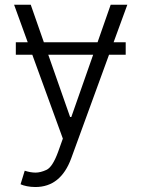

<svg xmlns="http://www.w3.org/2000/svg" viewBox="-20 -565 585 790"><path d="M497.2 -391V-339.8H428.6L273.1 86.3Q229.8 204.5 125.7 204.5Q107.2 204.5 90.7 201.2Q74.2 197.8 64.6 193.2L81.7 137.4Q105.8 145.2 126.4 145.2Q146.7 145.2 171.3 133.9Q196 122.5 218.8 60.7L238.6 5.3L112.9 -339.8H45.1V-391H94.1L38 -545.5H106.5L160.5 -391H381.4L435.4 -545.5H503.9L447.4 -391ZM363.3 -339.8H178.6L268.5 -83.5H273.4Z"/></svg>

Font: Inter P Light
Style: Regular
Weight: 300
Designer: Rasmus Andersson
Foundry: rsms
Version: Version 3.018;git-588b23468